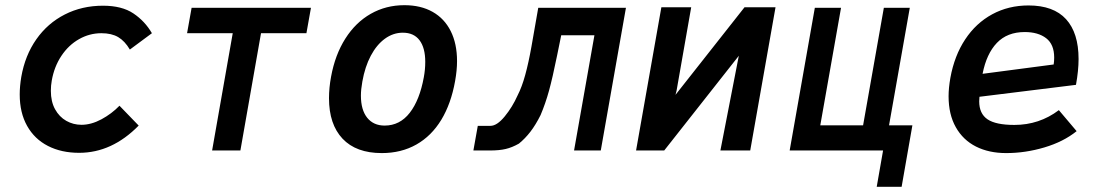

<svg xmlns="http://www.w3.org/2000/svg" viewBox="-20 -580 4240 740"><path d="M56 -216Q56 -247.5 62 -283.5Q76.5 -366.5 120 -428.5Q163.5 -490.5 229.8 -524.2Q296 -558 377 -558Q450 -558 494.2 -528.2Q538.5 -498.5 565.5 -452L480.5 -389Q461 -422 435.5 -437Q410 -452 371 -452Q325 -452 284.8 -429.2Q244.5 -406.5 216.8 -365Q189 -323.5 179.5 -269.5Q176 -250 176 -230Q176 -188.5 192.2 -159Q208.5 -129.5 235.5 -114.2Q262.5 -99 294 -99Q331.5 -99 371 -120.2Q410.5 -141.5 440.5 -172.5L514.5 -96Q411.5 9 285 9Q216.5 9 164.8 -17.5Q113 -44 84.5 -94.8Q56 -145.5 56 -216Z M877 -452H701L718.5 -550H1178.5L1161 -452H986L906.5 0H797.5Z M1248 -201.5Q1248 -241.5 1256 -284.5Q1271.5 -369 1311 -431.2Q1350.5 -493.5 1409 -526.8Q1467.5 -560 1538.5 -560Q1602 -560 1647.5 -534.2Q1693 -508.5 1717.2 -460Q1741.5 -411.5 1741.5 -344.5Q1741.5 -309 1734 -267.5Q1718.5 -180.5 1680.8 -118.2Q1643 -56 1584.8 -23Q1526.5 10 1451.5 10Q1352.5 10 1300.2 -45.5Q1248 -101 1248 -201.5ZM1613.5 -282.5Q1619 -312 1619 -341.5Q1619 -395.5 1597 -424.8Q1575 -454 1532.5 -454Q1495.5 -454 1463.5 -430.8Q1431.5 -407.5 1409 -365Q1386.5 -322.5 1376.5 -265.5Q1371 -235 1371 -211.5Q1371 -156.5 1395.2 -126.2Q1419.5 -96 1462.5 -96Q1521 -96 1559.2 -145.2Q1597.5 -194.5 1613.5 -282.5Z M1821.5 -95H1870.5Q1895.5 -95 1925.2 -131.2Q1955 -167.5 1975 -212.5Q1991.5 -244.5 2004.2 -290.8Q2017 -337 2028.5 -401.5L2054.5 -550H2392.5L2295.5 0H2192.5L2271 -444H2143L2127 -365.5Q2109.5 -279.5 2096 -230.5Q2082.5 -181.5 2063.5 -136.5Q2044.5 -98.5 2024.2 -72.2Q2004 -46 1980 -26.5Q1953.5 -11.5 1929 -5.8Q1904.5 0 1868.5 0H1804.5Z M2529 -552H2644L2587.5 -230L2583.5 -214.5L2849.5 -552H2969L2871.5 0H2756.5L2827.5 -365L2540 0H2431.5Z M3383.5 0H3023.5L3120.5 -550H3221.5L3141.5 -97H3306.5L3386.5 -550H3486.5L3406.5 -97H3496.5L3455 140H3359Z M3636 -209Q3636 -241 3643 -280.5Q3658.5 -365.5 3700 -428.2Q3741.5 -491 3804.2 -525Q3867 -559 3944 -559Q4040.5 -559 4088.8 -506Q4137 -453 4137 -352.5Q4137 -308.5 4127 -253L3755 -207Q3754 -195 3754 -189.5Q3754 -142 3786 -120.2Q3818 -98.5 3889.5 -98.5Q3985.5 -98.5 4061 -155.5L4129.5 -74.5Q4078.5 -33.5 4005.2 -11.8Q3932 10 3858 10Q3791.5 10 3741.5 -15.2Q3691.5 -40.5 3663.8 -89.8Q3636 -139 3636 -209ZM4043 -358Q4043 -409 4012 -432.8Q3981 -456.5 3929.5 -456.5Q3862 -456.5 3822 -414.5Q3782 -372.5 3767 -295.5L4041 -331.5Q4043 -344 4043 -358Z"/></svg>

Font: JuliaMono BoldItalic
Style: Regular
Weight: 700
Italic angle: -9°
Monospace: yes
Designer: cormullion
Foundry: corm
Version: Version 0.049; ttfautohint (v1.8.4)